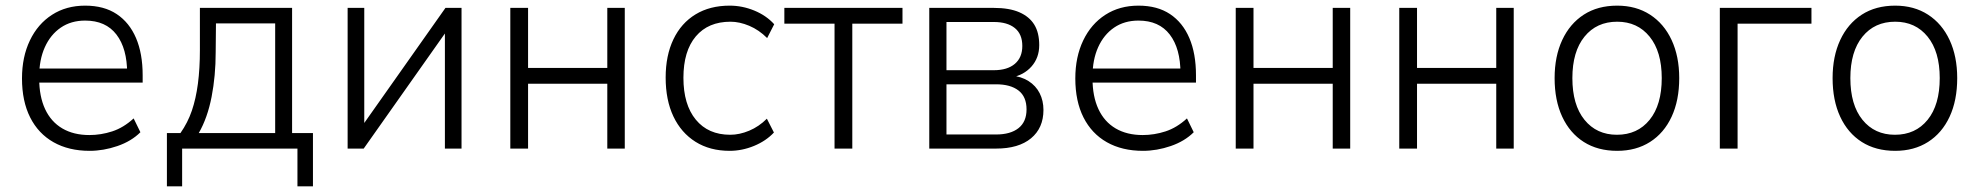

<svg xmlns="http://www.w3.org/2000/svg" viewBox="-20 -527 7019 681"><path d="M298 8Q224 8 170 -22.5Q116 -53 87 -110.5Q58 -168 58 -249Q58 -325 86 -383.5Q114 -442 164.5 -474.5Q215 -507 282 -507Q349 -507 394 -477Q439 -447 462.5 -392Q486 -337 486 -260V-234H103V-284H449L431 -267Q431 -355 393 -404.5Q355 -454 282 -454Q232 -454 195.5 -429Q159 -404 139 -359.5Q119 -315 119 -256V-249Q119 -185 140 -140Q161 -95 201 -71.5Q241 -48 297 -48Q338 -48 378 -61Q418 -74 454 -107L478 -58Q446 -26 396.5 -9Q347 8 298 8Z M572 134V-55H620Q646 -92 660.5 -134.5Q675 -177 682 -230.5Q689 -284 689 -349V-499H1016V-55H1090V134H1035V0H626V134ZM685 -55H956V-444H746L745 -342Q745 -258 730.5 -183.5Q716 -109 685 -55Z M1213 0V-499H1272V-71H1258L1560 -499H1617V0H1558V-428H1572L1270 0Z M1790 0V-499H1853V-286H2134V-499H2196V0H2134V-230H1853V0Z M2568 8Q2498 8 2447 -24Q2396 -56 2368.5 -114Q2341 -172 2341 -252Q2341 -330 2368.5 -387.5Q2396 -445 2447 -476Q2498 -507 2568 -507Q2613 -507 2655.5 -489.5Q2698 -472 2726 -441L2701 -392Q2672 -421 2637.5 -435.5Q2603 -450 2571 -450Q2492 -450 2448 -398Q2404 -346 2404 -251Q2404 -156 2448 -102.5Q2492 -49 2570 -49Q2603 -49 2637.5 -63.5Q2672 -78 2700 -106L2725 -57Q2697 -27 2654.5 -9.5Q2612 8 2568 8Z M2940 0V-443H2762V-499H3181V-443H3003V0Z M3276 0V-499H3505Q3560 -499 3595.5 -483.5Q3631 -468 3648.5 -439.5Q3666 -411 3666 -367Q3666 -322 3638.5 -291Q3611 -260 3566 -252V-259Q3602 -256 3628 -239.5Q3654 -223 3667.5 -196.5Q3681 -170 3681 -137Q3681 -73 3637 -36.5Q3593 0 3513 0ZM3337 -50H3513Q3564 -50 3592.5 -72.5Q3621 -95 3621 -139Q3621 -184 3592.5 -206Q3564 -228 3513 -228H3337ZM3337 -278H3505Q3553 -278 3579.5 -300.5Q3606 -323 3606 -364Q3606 -406 3579.5 -427.5Q3553 -449 3505 -449H3337Z M4034 8Q3960 8 3906 -22.5Q3852 -53 3823 -110.5Q3794 -168 3794 -249Q3794 -325 3822 -383.5Q3850 -442 3900.5 -474.5Q3951 -507 4018 -507Q4085 -507 4130 -477Q4175 -447 4198.5 -392Q4222 -337 4222 -260V-234H3839V-284H4185L4167 -267Q4167 -355 4129 -404.5Q4091 -454 4018 -454Q3968 -454 3931.5 -429Q3895 -404 3875 -359.5Q3855 -315 3855 -256V-249Q3855 -185 3876 -140Q3897 -95 3937 -71.5Q3977 -48 4033 -48Q4074 -48 4114 -61Q4154 -74 4190 -107L4214 -58Q4182 -26 4132.5 -9Q4083 8 4034 8Z M4363 0V-499H4426V-286H4707V-499H4769V0H4707V-230H4426V0Z M4943 0V-499H5006V-286H5287V-499H5349V0H5287V-230H5006V0Z M5716 8Q5647 8 5597.5 -23.5Q5548 -55 5521 -113Q5494 -171 5494 -250Q5494 -327 5521 -385Q5548 -443 5597.5 -475Q5647 -507 5716 -507Q5783 -507 5832.5 -475Q5882 -443 5909 -385Q5936 -327 5936 -250Q5936 -171 5909 -113Q5882 -55 5832.5 -23.5Q5783 8 5716 8ZM5715 -49Q5788 -49 5831 -102Q5874 -155 5874 -250Q5874 -344 5831 -397Q5788 -450 5716 -450Q5643 -450 5600 -397Q5557 -344 5557 -250Q5557 -155 5600 -102Q5643 -49 5715 -49Z M6080 0V-499H6405V-443H6143V0Z M6702 8Q6633 8 6583.5 -23.5Q6534 -55 6507 -113Q6480 -171 6480 -250Q6480 -327 6507 -385Q6534 -443 6583.5 -475Q6633 -507 6702 -507Q6769 -507 6818.5 -475Q6868 -443 6895 -385Q6922 -327 6922 -250Q6922 -171 6895 -113Q6868 -55 6818.5 -23.5Q6769 8 6702 8ZM6701 -49Q6774 -49 6817 -102Q6860 -155 6860 -250Q6860 -344 6817 -397Q6774 -450 6702 -450Q6629 -450 6586 -397Q6543 -344 6543 -250Q6543 -155 6586 -102Q6629 -49 6701 -49Z"/></svg>

Font: Nunitoga
Style: Light
Weight: 300
Designer: Vernon Adams
Foundry: Vernon Adams
Version: Version 1.0